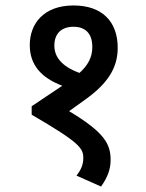

<svg xmlns="http://www.w3.org/2000/svg" viewBox="-20 -652 533 703"><path d="M249 -632C141 -632 89 -566 89 -487C89 -416 129 -368 208 -338L96 -263V-232C273 -129 285 -109 285 -73C285 -49 276 -29 260 -9L350 31C374 -3 385 -32 385 -66C385 -123 365 -166 233 -245L293 -288C372 -345 411 -401 411 -477C411 -572 355 -632 249 -632ZM179 -485C179 -529 205 -554 249 -554C291 -554 318 -531 318 -480C318 -442 302 -413 271 -385C202 -410 179 -447 179 -485Z"/></svg>

Font: Noto Sans Devanagari SemiCondensed Medium
Style: Regular
Weight: 500
Width: 4
Designer: Jelle Bosma - Monotype Design Team
Foundry: Monotype Imaging Inc.
Version: Version 2.004